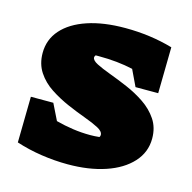

<svg xmlns="http://www.w3.org/2000/svg" viewBox="-88 -644 744 744"><g transform="rotate(15 283.5 -272.0)"><path d="M246 12Q194 12 140.5 4Q87 -4 38 -20L41 -204H131L163 -139Q197 -130 231.5 -125Q266 -120 301 -120Q319 -120 338 -122Q341 -126 341 -131Q341 -145 319.5 -156.5Q298 -168 263.5 -180.5Q229 -193 191 -209.5Q153 -226 118.5 -248.5Q84 -271 62.5 -303.5Q41 -336 41 -380Q41 -434 76 -473.5Q111 -513 175 -534.5Q239 -556 326 -556Q427 -556 517 -530L514 -345H423L392 -410Q361 -417 327 -420.5Q293 -424 255 -424Q249 -424 242 -424Q238 -419 238 -415Q238 -403 259.5 -392Q281 -381 315 -368.5Q349 -356 387.5 -339.5Q426 -323 460 -300Q494 -277 515.5 -245Q537 -213 537 -169Q537 -114 499.5 -73Q462 -32 396.5 -10Q331 12 246 12Z"/></g></svg>

Font: Piazzolla SC Black
Style: Regular
Weight: 900
Designer: Juan Pablo del Peral
Foundry: Huerta Tipografica
Version: Version 1.330